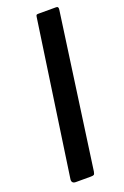

<svg xmlns="http://www.w3.org/2000/svg" viewBox="-145 -788 538 833"><g transform="rotate(-20 124.0 -371.0)"><path d="M142 -16Q140 -5 136.5 -2.5Q133 0 121 0H53Q43 0 38.5 -5Q34 -10 35 -19L138 -730Q139 -738 141 -740Q143 -742 150 -742H232Q244 -742 241 -726Z"/></g></svg>

Font: Libre Franklin Medium
Style: Italic
Weight: 500
Italic angle: -8°
Designer: Pablo Impallari, Rodrigo Fuenzalida, Nhung Nguyen
Foundry: Impallari Type
Version: Version 3.000